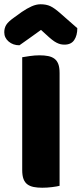

<svg xmlns="http://www.w3.org/2000/svg" viewBox="-39 -874 382 899"><path d="M153 -734Q122 -711 98 -694.5Q74 -678 52 -662Q22 -662 1.5 -679.5Q-19 -697 -19 -723Q-19 -743 -9.5 -758Q0 -773 27 -792L63 -818Q88 -835 109.5 -844.5Q131 -854 151 -854Q178 -854 197 -845Q216 -836 242 -813L323 -742Q323 -708 308.5 -686.5Q294 -665 263 -665Q253 -665 244.5 -667Q236 -669 226 -674Q216 -679 204 -688.5Q192 -698 176 -713ZM240 -4Q229 -1 205.5 2Q182 5 159 5Q136 5 118.5 1.5Q101 -2 89 -11Q77 -20 71 -36Q65 -52 65 -78V-606Q76 -608 100 -611.5Q124 -615 146 -615Q169 -615 186.5 -611.5Q204 -608 216 -599Q228 -590 234 -574Q240 -558 240 -532Z"/></svg>

Font: Baloo Cyrillic
Style: Regular
Weight: 400
Designer: Ek Type, Denis Ignatov
Foundry: Ek Type
Version: Version 1.50 July 26, 2019